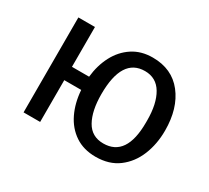

<svg xmlns="http://www.w3.org/2000/svg" viewBox="-113 -725 1007 923"><g transform="rotate(30 391.0 -263.5)"><path d="M498 12Q431 12 383.5 -20Q336 -52 309.5 -107Q283 -162 278 -232H184V0H92V-527H184V-306H279Q286 -372 313.5 -424.5Q341 -477 388 -508Q435 -539 499 -539Q606 -539 665.5 -463Q725 -387 725 -264Q725 -189 699.5 -126.5Q674 -64 623.5 -26Q573 12 498 12ZM498 -62Q626 -62 626 -252V-264Q626 -356 594 -410Q562 -464 499 -464Q372 -464 372 -263Q372 -171 402.5 -116.5Q433 -62 498 -62Z"/></g></svg>

Font: Trujillo
Style: Regular
Weight: 400
Designer: Fira Sans original fonts by bBox Type GmbH, Carrois Corporate GbR, & Edenspiekermann AG / Changes by Cristiano Sobral
Foundry: Fira Sans original fonts by bBox Type GmbH, Carrois Corporate GbR, & Edenspiekermann AG / Changes by Cristiano Sobral
Version: Version 4.301;October 17, 2021;FontCreator 14.0.0.2814 64-bi